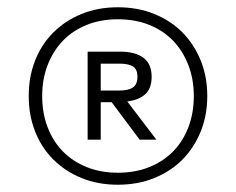

<svg xmlns="http://www.w3.org/2000/svg" viewBox="-20 -698 649 528"><path d="M304 -190Q249 -190 204 -208.5Q159 -227 126.5 -259.5Q94 -292 76.5 -336.5Q59 -381 59 -434Q59 -487 76.5 -531.5Q94 -576 126.5 -608.5Q159 -641 204 -659.5Q249 -678 304 -678Q359 -678 404.5 -659.5Q450 -641 482 -608.5Q514 -576 532 -531.5Q550 -487 550 -434Q550 -381 532 -336.5Q514 -292 482 -259.5Q450 -227 404.5 -208.5Q359 -190 304 -190ZM304 -223Q352 -223 390.5 -238.5Q429 -254 456 -281.5Q483 -309 498 -348Q513 -387 513 -434Q513 -480 498 -519Q483 -558 456 -586Q429 -614 390.5 -629.5Q352 -645 304 -645Q257 -645 218.5 -629.5Q180 -614 153 -586Q126 -558 111 -519Q96 -480 96 -434Q96 -387 111 -348Q126 -309 153 -281.5Q180 -254 218.5 -238.5Q257 -223 304 -223ZM397 -487Q397 -455 379.5 -439Q362 -423 330 -419L410 -314H364L287 -417H257V-314H221V-556H310Q352 -556 374.5 -539Q397 -522 397 -487ZM358 -487Q358 -507 346 -515Q334 -523 308 -523H257V-449H308Q333 -449 345.5 -457.5Q358 -466 358 -487Z"/></svg>

Font: Celebes Light
Style: Regular
Weight: 300
Designer: Anugrah Pasau
Foundry: Lafontype
Version: Version 1.000; ttfautohint (v1.8.4)